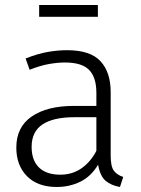

<svg xmlns="http://www.w3.org/2000/svg" viewBox="-20 -734 561 765"><path d="M371 -78Q343 -31 300 -10Q257 11 206 11Q130 11 87.5 -32Q45 -75 45 -146Q45 -228 106.5 -270Q168 -312 274 -312H364V-364Q364 -426 335 -455.5Q306 -485 239 -485Q210 -485 175.5 -479Q141 -473 98 -456L82 -501Q130 -520 170 -527Q210 -534 247 -534Q340 -534 380.5 -490Q421 -446 421 -367V-114Q421 -71 433.5 -54Q446 -37 471 -29L458 11Q423 5 401 -13.5Q379 -32 371 -77ZM364 -267H277Q192 -267 149 -238Q106 -209 106 -149Q106 -95 135.5 -66.5Q165 -38 220 -38Q269 -38 305.5 -64Q342 -90 364 -133ZM370 -667H136V-714H370Z"/></svg>

Font: Jldddboxgfspflltxgxzjzlszac
Style: Regular
Weight: 300
Designer: Carrois Corporate & Edenspiekermann
Foundry: Carrois Corporate GbR & Edenspiekermann AG
Version: Version 2.001